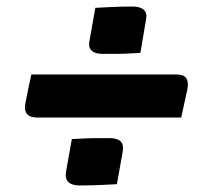

<svg xmlns="http://www.w3.org/2000/svg" viewBox="-20 -594 640 588"><path d="M76 -366H519Q542 -366 550 -355Q558 -344 554 -321Q549 -299 544.5 -278Q540 -257 535 -234H95Q79 -234 70 -239Q61 -244 58 -254Q55 -264 58 -279Q62 -301 66.5 -322Q71 -343 76 -366ZM272 -570Q292 -571 310.5 -572Q329 -573 347 -573.5Q365 -574 385 -574Q401 -574 411.5 -569.5Q422 -565 426 -556.5Q430 -548 427 -533L410 -432Q389 -431 371 -430Q353 -429 334.5 -429Q316 -429 296 -429Q280 -429 270 -433Q260 -437 255.5 -446Q251 -455 254 -469ZM200 -168Q221 -169 239 -170Q257 -171 275.5 -171Q294 -171 314 -171Q330 -171 340 -167Q350 -163 354 -154.5Q358 -146 356 -131L338 -30Q317 -29 299 -28Q281 -27 263 -26.5Q245 -26 224 -26Q209 -26 198.5 -30.5Q188 -35 184 -44Q180 -53 182 -67Z"/></svg>

Font: Rec Mono Semicasual
Style: Bold Italic
Weight: 700
Italic angle: -10°
Version: Version 1.085; ttfautohint (v1.8.4.7-5d5b)